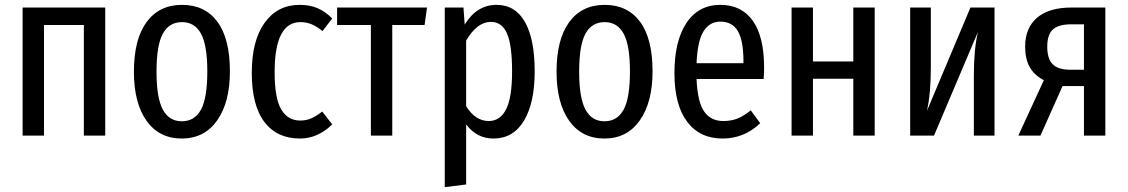

<svg xmlns="http://www.w3.org/2000/svg" viewBox="-20 -558 4641 790"><path d="M325 0V-455H161V0H73V-527H413V0Z M926 -264Q926 -137 873.5 -62.5Q821 12 728 12Q635 12 583 -61Q531 -134 531 -263Q531 -396 583 -467Q635 -538 729 -538Q823 -538 874.5 -468.5Q926 -399 926 -264ZM624 -263Q624 -155 650 -107Q676 -59 728 -59Q781 -59 807 -107Q833 -155 833 -264Q833 -372 807 -419.5Q781 -467 729 -467Q676 -467 650 -419.5Q624 -372 624 -263Z M1347 -482 1307 -430Q1284 -449 1262.5 -458Q1241 -467 1216 -467Q1110 -467 1110 -261Q1110 -154 1137 -108Q1164 -62 1215 -62Q1240 -62 1260.5 -71Q1281 -80 1306 -99L1347 -46Q1287 12 1214 12Q1120 12 1068 -56Q1016 -124 1016 -259Q1016 -391 1069 -464.5Q1122 -538 1213 -538Q1253 -538 1285 -525Q1317 -512 1347 -482Z M1737 -527 1727 -455H1594V0H1506V-455H1367V-527Z M2180 -264Q2180 -135 2136 -61.5Q2092 12 2010 12Q1942 12 1898 -46V201L1810 212V-527H1887L1892 -457Q1942 -538 2023 -538Q2100 -538 2140 -467.5Q2180 -397 2180 -264ZM2087 -264Q2087 -373 2066 -420.5Q2045 -468 2000 -468Q1943 -468 1898 -391V-121Q1936 -60 1991 -60Q2038 -60 2062.5 -108.5Q2087 -157 2087 -264Z M2665 -264Q2665 -137 2612.5 -62.5Q2560 12 2467 12Q2374 12 2322 -61Q2270 -134 2270 -263Q2270 -396 2322 -467Q2374 -538 2468 -538Q2562 -538 2613.5 -468.5Q2665 -399 2665 -264ZM2363 -263Q2363 -155 2389 -107Q2415 -59 2467 -59Q2520 -59 2546 -107Q2572 -155 2572 -264Q2572 -372 2546 -419.5Q2520 -467 2468 -467Q2415 -467 2389 -419.5Q2363 -372 2363 -263Z M3122 -233H2846Q2850 -138 2877.5 -99Q2905 -60 2956 -60Q2989 -60 3015 -70.5Q3041 -81 3069 -104L3108 -51Q3042 12 2953 12Q2859 12 2807 -57.5Q2755 -127 2755 -258Q2755 -389 2804.5 -463.5Q2854 -538 2944 -538Q3031 -538 3077.5 -472.5Q3124 -407 3124 -279Q3124 -257 3122 -233ZM3039 -305Q3039 -391 3016 -430Q2993 -469 2944 -469Q2900 -469 2875 -429.5Q2850 -390 2846 -298H3039Z M3491 0V-234H3325V0H3237V-527H3325V-305H3491V-527H3579V0Z M4072 0H3987V-248Q3987 -357 4004 -427L3823 0H3725V-527H3810V-280Q3810 -173 3794 -102L3973 -527H4072Z M4528 -527V0H4440V-204H4352L4261 0H4170L4275 -228Q4235 -249 4216.5 -282.5Q4198 -316 4198 -366Q4198 -443 4247 -485Q4296 -527 4389 -527ZM4440 -271V-458H4388Q4336 -458 4312.5 -437Q4289 -416 4289 -366Q4289 -316 4311.5 -293.5Q4334 -271 4385 -271Z"/></svg>

Font: Fira Sans Extra Condensed
Style: Regular
Weight: 400
Width: 1
Designer: Carrois Corporate & Edenspiekermann AG
Foundry: Carrois Corporate GbR & Edenspiekermann AG
Version: Version 4.203